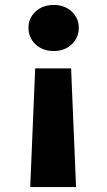

<svg xmlns="http://www.w3.org/2000/svg" viewBox="-20 -592 432 775"><path d="M197 -572Q241 -572 269.5 -545.5Q298 -519 298 -480Q298 -440 269.5 -413Q241 -386 197 -386Q152 -386 123.5 -413Q95 -440 95 -480Q95 -519 123.5 -545.5Q152 -572 197 -572ZM122 -316H267L287 163H102Z"/></svg>

Font: Fz Poppins
Style: Bold
Weight: 700
Designer: Ninad Kale (Devanagari), Jonny Pinhorn (Latin)
Foundry: Indian Type Foundry
Version: Vit hóa bi Vntype.Com & FontZin.Com